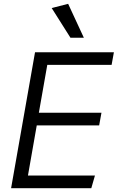

<svg xmlns="http://www.w3.org/2000/svg" viewBox="-20 -983 615 1003"><path d="M126 -66H476L457 0H38L163 -710H575L563 -644H227L183 -394H510L498 -328H172ZM348 -786 250 -941 336 -963 418 -786Z"/></svg>

Font: Livvic
Style: Italic
Weight: 400
Italic angle: -10°
Designer: Jacques Le Bailly, Baron von Fonthausen
Version: Version 1.001; ttfautohint (v1.8.2)